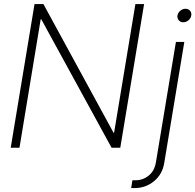

<svg xmlns="http://www.w3.org/2000/svg" viewBox="-20 -748 989 972"><path d="M709.5 -727.5 588.9 0H544.9L189 -650.4H186L78.6 0H34.2L154.8 -727.5H199.7L554.7 -76.2H557.6L665.5 -727.5ZM870.6 -535.6H913.1L811.5 76.7Q802.2 134.3 759.8 169.2Q717.3 204.1 662.1 204.1H644L650.4 164.6H666Q703.6 164.6 732.9 140.9Q762.2 117.2 769.5 72.8ZM907.7 -635.3Q893.6 -635.3 885 -645.3Q876.5 -655.3 878.4 -669.4Q880.9 -683.6 892.8 -693.6Q904.8 -703.6 918.9 -703.6Q933.6 -703.6 942.1 -693.6Q950.7 -683.6 948.2 -669.4Q945.8 -655.3 934.1 -645.3Q922.4 -635.3 907.7 -635.3Z"/></svg>

Font: Inter Display Extra Light
Style: Italic
Weight: 200
Italic angle: -9.39999°
Designer: Rasmus Andersson
Foundry: rsms
Version: Version 4.000;git-4fc901f